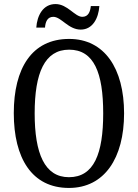

<svg xmlns="http://www.w3.org/2000/svg" viewBox="-20 -917 681 947"><path d="M378 -771C437 -771 466 -827 470 -887H428C425 -860 416 -834 386 -834C349 -834 313 -897 254 -897C192 -897 163 -840 159 -781H202C204 -808 213 -834 243 -834C282 -834 317 -771 378 -771ZM320 10C495 10 592 -137 592 -358C592 -580 495 -725 321 -725C137 -725 48 -580 48 -359C48 -137 137 10 320 10ZM320 -43C200 -43 151 -160 151 -358C151 -557 200 -672 321 -672C444 -672 489 -557 489 -358C489 -160 444 -43 320 -43Z"/></svg>

Font: Noto Serif Bengali Condensed
Style: Regular
Weight: 400
Width: 3
Designer: Juan Bruce, Universal Thirst, Indian Type Foundry and the Monotype Design Team.
Foundry: Monotype Imaging Inc.
Version: Version 2.003